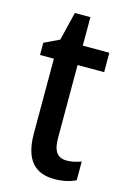

<svg xmlns="http://www.w3.org/2000/svg" viewBox="-106 -712 520 775"><g transform="rotate(15 154.0 -324.5)"><path d="M230 -75C190 -75 173 -101 173 -154V-459H284V-540H173V-659H108L79 -540L16 -510V-459H74V-147C74 -36 120 10 201 10C235 10 267 3 290 -9V-87C271 -80 250 -75 230 -75Z"/></g></svg>

Font: Noto Sans Arabic Cond Med
Style: Regular
Weight: 500
Width: 3
Designer: Monotype Design Team, Nadine Chahine, Nizar Qandah and Khaled Hosny
Foundry: Monotype Imaging Inc.
Version: Version 2.012